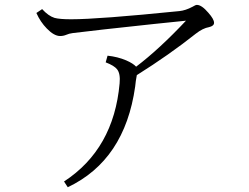

<svg xmlns="http://www.w3.org/2000/svg" viewBox="-20 -745 1040 801"><path d="M550.8 -431.6 549.8 -425.8Q546.4 -409.2 543.9 -383.8Q500.5 -76.7 262.7 36.1L247.1 12.2Q454.6 -123.5 479 -397Q482.9 -438 468.3 -456.1Q456.5 -471.2 420.9 -484.9L428.7 -512.7Q470.7 -508.3 506.3 -493.2Q535.6 -480.5 547.9 -466.8Q644 -539.6 755.9 -658.7L623 -645Q376 -618.7 282.7 -606.9Q268.1 -605 255.9 -599.6Q244.1 -594.7 231 -594.7Q205.6 -594.7 175.3 -626Q148.4 -653.3 131.8 -690.9L155.8 -707Q182.1 -678.2 207.5 -670.4Q228.5 -664.6 276.9 -664.6Q390.6 -664.6 728 -698.7Q753.9 -701.2 783.2 -716.8Q795.9 -724.6 801.3 -724.6Q821.3 -724.6 849.1 -691.9Q873 -665 873 -649.9Q873 -636.7 852.1 -631.8Q826.2 -627.4 796.9 -604.5Q685.5 -516.1 550.8 -431.6Z"/></svg>

Font: I.MingCP
Style: Regular
Weight: 400
Designer: I.Font Project
Version: Version 8.000; Sep 06, 2022